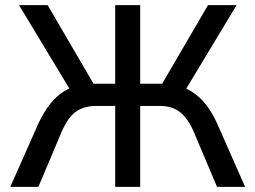

<svg xmlns="http://www.w3.org/2000/svg" viewBox="-20 -725 991 745"><path d="M20 0 129 -246Q150 -290 175 -322Q200 -354 231.5 -372.5Q263 -391 301 -395L259 -365L54 -705H165L354 -381L333 -400H427V-705H524V-400H619L598 -381L787 -705H898L693 -365L652 -395Q691 -390 722.5 -370.5Q754 -351 778.5 -320Q803 -289 822 -247L931 0H822L735 -206Q712 -262 681 -288Q650 -314 599 -314H524V0H427V-314H353Q305 -314 273 -290.5Q241 -267 216 -206L129 0Z"/></svg>

Font: Nunito Sans 7pt SemiCondensed Medium
Style: Regular
Weight: 500
Width: 4
Designer: Vernon Adams
Foundry: Vernon Adams
Version: Version 3.101;gftools[0.9.27]